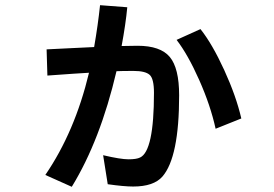

<svg xmlns="http://www.w3.org/2000/svg" viewBox="-20 -634 1040 730"><path d="M152.3 31.2Q264.6 -132.8 318.4 -357.4Q281.2 -355.5 160.2 -346.7L157.2 -446.3Q183.6 -447.3 246.1 -450.7Q308.6 -454.1 337.9 -455.1Q352.5 -539.1 360.4 -614.3L463.9 -606.4Q458 -543 442.4 -459Q469.7 -460 502.9 -460Q589.8 -460 625.5 -417.5Q661.1 -375 661.1 -271.5Q661.1 -36.1 597.7 37.1Q564.5 75.2 486.3 75.2Q451.2 75.2 389.6 66.4L372.1 -43.9Q438.5 -28.3 468.8 -28.3Q499 -28.3 512.7 -35.2Q565.4 -59.6 565.4 -281.2Q565.4 -335 548.8 -349.6Q532.2 -364.3 487.8 -364.3Q443.4 -364.3 422.9 -363.3Q361.3 -100.6 252.9 76.2ZM651.4 -482.4 742.2 -523.4Q787.1 -466.8 832.5 -367.7Q877.9 -268.6 897.5 -183.6L799.8 -144.5Q780.3 -233.4 737.3 -330.1Q694.3 -426.8 651.4 -482.4Z"/></svg>

Font: GenEi M Gothic v2 Medium
Style: Regular
Weight: 500
Version: Version 2.0